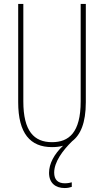

<svg xmlns="http://www.w3.org/2000/svg" viewBox="-20 -734 526 971"><path d="M254 139C254 85 297 27 345 -20C387 -52 414 -112 414 -217V-714H388V-221C388 -63 328 -15 243 -15C152 -15 98 -71 98 -221V-714H72V-217C72 -59 133 10 243 10C263 10 282 8 299 3C254 45 228 94 228 140C228 192 261 217 307 217C322 217 335 214 343 211V188C337 190 322 193 308 193C272 193 254 174 254 139Z"/></svg>

Font: Noto Sans Tamil ExtraCondensed Thin
Style: Regular
Weight: 100
Width: 2
Designer: Jelle Bosma - Monotype Design Team
Foundry: Monotype Imaging Inc.
Version: Version 2.004